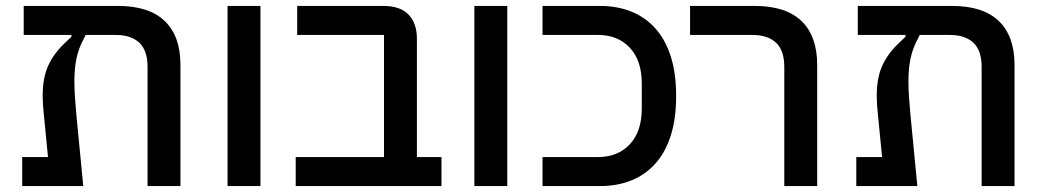

<svg xmlns="http://www.w3.org/2000/svg" viewBox="-20 -628 3521 648"><path d="M55 -98H142L128 -241Q126 -258 125 -274Q124 -290 124 -304Q124 -366 143 -407Q162 -448 197 -481L221 -504V-510H60V-608H378Q483 -608 536 -557Q589 -506 589 -409V0H478V-402Q478 -458 450 -484Q422 -510 371 -510H269L262 -496Q245 -464 238 -430Q231 -396 231 -354Q231 -328 233 -299Q235 -270 238 -238L261 0H55Z M748 -608H859V0H748Z M978 -98H1276V-510H983V-608H1274Q1331 -608 1359 -578.5Q1387 -549 1387 -498V-98H1470V0H978Z M1581 -608H1692V0H1581Z M1811 -98H1999Q2065 -98 2105.5 -141Q2146 -184 2146 -262V-346Q2146 -424 2105.5 -467Q2065 -510 1999 -510H1811V-608H2005Q2063 -608 2110.5 -589Q2158 -570 2192 -532Q2226 -494 2244 -437Q2262 -380 2262 -304Q2262 -228 2244 -171Q2226 -114 2192 -76Q2158 -38 2110.5 -19Q2063 0 2005 0H1811Z M2627 -402Q2627 -458 2599 -484Q2571 -510 2520 -510H2309V-608H2527Q2632 -608 2685 -557Q2738 -506 2738 -409V0H2627Z M2870 -98H2957L2943 -241Q2941 -258 2940 -274Q2939 -290 2939 -304Q2939 -366 2958 -407Q2977 -448 3012 -481L3036 -504V-510H2875V-608H3193Q3298 -608 3351 -557Q3404 -506 3404 -409V0H3293V-402Q3293 -458 3265 -484Q3237 -510 3186 -510H3084L3077 -496Q3060 -464 3053 -430Q3046 -396 3046 -354Q3046 -328 3048 -299Q3050 -270 3053 -238L3076 0H2870Z"/></svg>

Font: IBM Plex Sans Hebrew Medm
Style: Regular
Weight: 500
Designer: Mike Abbink, Paul van der Laan, Pieter van Rosmalen, Yanek Iontef
Foundry: Bold Monday
Version: Version 1.3